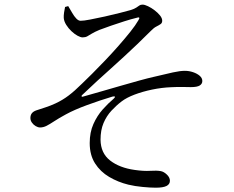

<svg xmlns="http://www.w3.org/2000/svg" viewBox="-20 -785 1040 852"><path d="M671 47.9Q647.5 47.9 613 44.6Q578.6 41.4 549.4 34.4Q503.7 23.2 464.5 0.1Q425.4 -22.9 401.8 -59.9Q378.1 -96.9 378.1 -150.1Q378.1 -197.8 394.5 -234.6Q410.9 -271.3 435.4 -298.9Q460 -326.5 483.9 -346.5Q491.3 -353.1 489.8 -355.9Q488.3 -358.7 478.7 -356.3Q424.3 -340 367 -319Q309.7 -298 272.2 -277.4Q241.2 -260.6 221.1 -247.3Q201 -234.1 186.8 -226.7Q172.6 -219.4 157.9 -219.4Q148.6 -219.4 138.5 -225.3Q128.4 -231.2 121.7 -240.8Q114.9 -250.3 114.9 -261.2Q114.9 -273.5 120.9 -281.8Q127 -290 140.1 -294.9Q158.6 -301.1 181.7 -308.6Q204.8 -316.1 226.2 -326.1Q257.4 -340.6 284 -360.7Q310.6 -380.7 343.4 -413.3Q361.7 -430.6 388.6 -457.5Q415.4 -484.3 446 -516.3Q476.6 -548.3 505.8 -581.5Q534.9 -614.6 558.3 -643.9Q581.7 -673.3 593.9 -694.7Q600.4 -704.6 597.5 -706.8Q594.5 -709.1 585.6 -705.8Q561.3 -700 531.3 -690.4Q501.2 -680.9 472.5 -670.9Q443.8 -661 421.1 -652.3Q399.8 -643.3 387.8 -636Q375.8 -628.7 367.4 -623.9Q358.9 -619.1 346.6 -619.1Q337.6 -619.1 324 -626.5Q310.4 -634 297 -646.6Q283.5 -659.3 273.9 -674.7Q264.2 -690.1 262.9 -705.2Q262.3 -714.9 264.2 -728.9Q266.1 -742.9 268.7 -754L282.7 -757.9Q292.1 -742.3 300.7 -727.3Q309.3 -712.3 318.6 -702.7Q327.9 -693 337.3 -692.8Q350.7 -692.6 380.1 -698.3Q409.6 -703.9 444.9 -711.7Q480.1 -719.5 511.7 -727.6Q543.3 -735.7 559.9 -740.4Q576.8 -745.8 585 -751.4Q593.2 -757 598.7 -760.8Q604.1 -764.5 612.6 -764.5Q622.1 -764.5 636.8 -757.4Q651.6 -750.4 666.1 -739.3Q680.6 -728.3 690.2 -716.2Q699.8 -704.1 699.8 -693.2Q699.8 -683.1 692.8 -678.2Q685.8 -673.2 674.2 -667.4Q662.6 -661.6 649.9 -648.4Q617.4 -616.1 588.4 -588.2Q559.3 -560.3 531 -534.4Q502.6 -508.5 473.3 -481.9Q443.9 -455.4 412 -426.5Q380.2 -397.6 344.1 -362.9Q340.9 -359.7 342 -357.3Q343.1 -354.9 347.1 -355.9Q384.1 -366.3 428.1 -379Q472.2 -391.7 516.1 -404.4Q559.9 -417.1 598.2 -427.6Q636.4 -438.1 661.4 -443.7Q715.4 -456.7 747.3 -463.7Q779.2 -470.7 800.2 -470.7Q819.1 -470.7 837 -464.6Q854.9 -458.5 866.4 -448.5Q877.8 -438.5 877.8 -425.5Q877.8 -413 866.4 -405.7Q854.9 -398.4 826.8 -398.4Q810.7 -398.4 791.1 -399Q771.5 -399.6 739.5 -398Q697.8 -396.4 655.1 -387.5Q612.5 -378.6 577.1 -365.2Q541.7 -351.8 519.7 -335Q496.2 -317.2 474.5 -293.8Q452.8 -270.4 439.4 -238.9Q426.1 -207.4 426.1 -164.9Q426.9 -105.3 468.6 -72.8Q510.4 -40.3 577.8 -30.9Q618 -25.1 646.7 -27Q675.4 -28.9 693.3 -25.7Q707.1 -23.2 720.5 -10.3Q734 2.6 734 17Q734 32.5 719 40.2Q703.9 47.9 671 47.9Z"/></svg>

Font: Noto Serif HK ExtraLight
Style: Regular
Weight: 200
Designer: Ryoko NISHIZUKA 西塚涼子 (kana & ideographs); Frank Grießhammer (Latin, Greek & Cyrillic); Wenlong ZHANG 张文龙 (bopomofo); San
Foundry: Adobe
Version: Version 2.002-H1;hotconv 1.1.0;makeotfexe 2.6.0